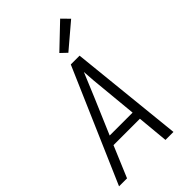

<svg xmlns="http://www.w3.org/2000/svg" viewBox="-287 -1076 1173 1173"><g transform="rotate(-45 300.0 -489.5)"><path d="M9 0 327 -735H403L479 0H410L391 -202H163L78 0ZM386 -260 364 -490Q360 -529 356.5 -568Q353 -607 351 -646Q335 -607 318.5 -568Q302 -529 286 -490L188 -260ZM367 -796 327 -834 479 -979 526 -931Z"/></g></svg>

Font: Iosevka Aile Light Oblique
Style: Regular
Weight: 300
Italic angle: -9°
Designer: Belleve Invis
Foundry: Belleve Invis
Version: Version 31.1.0; ttfautohint (v1.8.4)